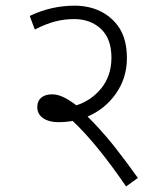

<svg xmlns="http://www.w3.org/2000/svg" viewBox="-20 -652 591 684"><path d="M471.2 -18.1C443.8 -56.6 414.6 -95.7 383.8 -134.8C352.5 -173.3 321.8 -207.5 292 -236.8C333.5 -254.4 367.2 -281.7 393.1 -318.8C418.9 -355.5 432.1 -397.5 432.1 -444.8C432.1 -488.3 423.3 -523.4 406.2 -550.8C371.1 -605.5 312.5 -631.8 246.1 -631.8C189.9 -631.8 136.7 -619.6 85.9 -595.2L104 -546.9C157.2 -573.7 196.8 -584 245.1 -584C282.7 -584 314.5 -572.3 339.4 -549.3C364.3 -525.9 377 -491.7 377 -446.8C377 -403.3 364.7 -367.2 340.8 -337.4C316.4 -307.6 286.6 -287.6 252 -276.9C214.8 -304.7 190.4 -315.9 165 -315.9C134.3 -315.9 112.8 -300.8 112.8 -270C112.8 -239.3 139.6 -216.8 189 -216.8C206.1 -216.8 222.7 -218.3 238.8 -221.2C294.9 -168.9 360.8 -87.9 429.2 12.2Z"/></svg>

Font: Noto Reveo Sans
Style: Regular
Weight: 300
Designer: Monotype Design Team
Foundry: Monotype Imaging Inc.
Version: Version 2.007